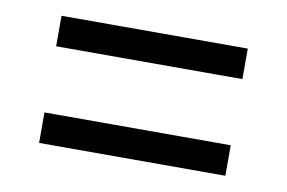

<svg xmlns="http://www.w3.org/2000/svg" viewBox="-43 -512 602 403"><g transform="rotate(10 258.0 -310.5)"><path d="M59.5 -175.5V-240.5H456.5V-175.5ZM59.5 -381.5V-446.5H456.5V-381.5Z"/></g></svg>

Font: Anek Tamil Medium
Style: Regular
Weight: 400
Version: Version 1.003